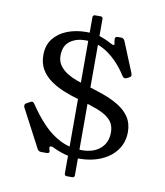

<svg xmlns="http://www.w3.org/2000/svg" viewBox="-95 -846 894 1039"><g transform="rotate(10 352.5 -326.0)"><path d="M330.2 -755Q330.2 -768 343.2 -768H372.5Q385.5 -768 385.5 -755V103Q385.5 116 372.5 116H343.2Q330.2 116 330.2 103ZM571.8 -463.8Q565.8 -460.8 560.8 -460.8Q553 -460.8 545.8 -470.8Q501 -541.8 442 -583.9Q383 -626 315.2 -626Q264.9 -626 230.6 -600.8Q196.2 -575.7 196.2 -520.8Q196.2 -490 212 -467.9Q227.8 -445.8 252.6 -430.1Q277.5 -414.5 305.8 -404.2Q334 -394 359 -387Q410 -372 457.8 -355.2Q505.5 -338.5 544 -315Q582.5 -291.5 604.9 -257.8Q627.2 -224.2 627.2 -176.5Q627.2 -121.5 597.6 -79.4Q568 -37.2 513.9 -13.1Q459.8 11 386.2 11Q346.2 11 311.2 1Q276.2 -9 244.2 -25Q237.2 -28 231.2 -28Q223.2 -28 223.2 -19Q223.2 -16 225.2 -10Q228.2 -3 228.2 1Q228.2 11 213.2 11H184.2Q169 11 162.2 -2L53 -209.6Q50 -214.6 50 -219.5Q50 -230.5 59 -234.5L77 -244.5Q80 -246.5 82.5 -247.5Q85 -248.5 88 -248.5Q95 -248.5 103 -237.5Q143 -177.5 187 -132.2Q231 -87 283.1 -61.9Q335.2 -36.8 397.2 -36.8Q462.8 -36.8 500 -69.9Q537.2 -103 537.2 -158Q537.2 -201.5 512.1 -227.1Q487 -252.8 441.4 -270.1Q395.8 -287.5 331.8 -305.5Q288.8 -317.5 248.1 -334.2Q207.5 -351 174.9 -374.5Q142.2 -398 123.2 -430.7Q104.2 -463.5 104.2 -508.5Q104.2 -562.8 133 -598.8Q161.8 -634.8 208.9 -652.9Q256 -671 312.2 -671Q361.2 -671 395.8 -658.5Q430.2 -646 448.2 -635Q463.2 -627 469.2 -627Q473.2 -627 473.2 -632Q473.2 -637 471.2 -644.5Q469.2 -652 469.2 -661Q469.2 -674 485.2 -674H501.2Q516.8 -674 523.2 -659L589.8 -495.9Q592.8 -489 592.8 -483Q592.8 -479 591.1 -476Q589.5 -473 583.8 -470Z"/></g></svg>

Font: Young Serif Light
Style: Regular
Weight: 300
Designer: Bastien Sozeau
Foundry: NBR — Bastien Sozeau
Version: Version 5.001